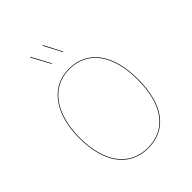

<svg xmlns="http://www.w3.org/2000/svg" viewBox="-253 -1048 1194 1194"><g transform="rotate(-45 343.5 -451.5)"><path d="M227.2 -911.6 223.1 -909.6 290.3 -786.1 293.7 -787.9ZM333.6 -908.8 329.5 -906.7 391.5 -788.3 394.9 -790ZM343.1 -690.1C187.8 -690.1 84.3 -557.6 84.3 -338.1C84.3 -118.6 184.1 9.1 343.1 9.1C510.1 9.1 602.9 -119.8 602.9 -340C602.9 -563.6 504.1 -690.1 343.1 -690.1ZM343.1 -686.2C501.9 -686.2 598.8 -560.6 598.8 -340C598.8 -122.5 507.8 5.1 343.1 5.1C186.4 5.1 88.4 -121.6 88.4 -338.1C88.4 -554.9 190.1 -686.2 343.1 -686.2Z"/></g></svg>

Font: Fira Sans Four
Style: Regular
Weight: 100
Designer: Carrois Corporate & Edenspiekermann AG
Foundry: Carrois Corporate GbR & Edenspiekermann AG
Version: Version 4.203;PS 004.203;hotconv 1.0.88;makeotf.lib2.5.64775